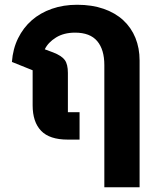

<svg xmlns="http://www.w3.org/2000/svg" viewBox="-20 -586 669 806"><path d="M418 -313Q418 -378 388 -413.5Q358 -449 295 -449Q248 -449 215 -428.5Q182 -408 168 -379L203 -366Q239 -352 252 -334Q265 -316 265 -280V-115H314V0H264Q188 0 152.5 -37Q117 -74 117 -144V-291L30 -326Q34 -381 56 -425.5Q78 -470 113.5 -501Q149 -532 197.5 -549Q246 -566 304 -566Q366 -566 415 -549Q464 -532 497.5 -501Q531 -470 548.5 -427Q566 -384 566 -332V200H418Z"/></svg>

Font: IBM Plex Thai
Style: Bold
Weight: 700
Designer: Mike Abbink, Paul van der Laan, Pieter van Rosmalen, Ben Mitchell, Mark Frömberg
Foundry: Bold Monday
Version: Version 1.0